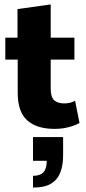

<svg xmlns="http://www.w3.org/2000/svg" viewBox="-20 -572 388 867"><path d="M226 10Q146 10 103 -28.5Q60 -67 60 -152V-303H4V-402H59V-531L209 -552V-402H316V-303H209V-172Q209 -133 225 -119Q241 -105 270 -105Q286 -105 298 -108.5Q310 -112 319 -117L339 -17Q321 -6 291 2Q261 10 226 10ZM129 275V222Q161 222 176 206Q191 190 191 154H129V47H265V129Q265 174 252.5 206.5Q240 239 211 257Q182 275 129 275Z"/></svg>

Font: Rokkitt ExtraBold
Style: Regular
Weight: 800
Version: Version 3.103